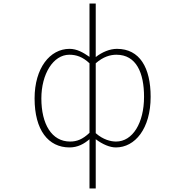

<svg xmlns="http://www.w3.org/2000/svg" viewBox="-20 -814 1040 1077"><path d="M482 243H517V46V-33C556 -4 596 13 630 13C737 13 825 -92 825 -271C825 -434 764 -540 636 -540C596 -540 553 -522 517 -494V-573V-794H482V-573V-495C446 -520 411 -540 370 -540C260 -540 174 -432 174 -262C174 -84 251 13 370 13C416 13 452 -7 482 -33V46ZM373 -20C270 -20 212 -118 212 -262C212 -398 278 -507 369 -507C408 -507 444 -495 482 -459V-69C443 -32 411 -20 373 -20ZM631 -20C602 -20 559 -30 517 -67V-459C559 -496 599 -507 633 -507C745 -507 788 -405 788 -271C788 -124 724 -20 631 -20Z"/></svg>

Font: Harano Aji Gothic K1 ExtraLight
Style: Regular
Weight: 250
Foundry: Masamichi Hosoda
Version: HaranoAjiGothicK1-ExtraLight version 20230610;ttx 4.39.4